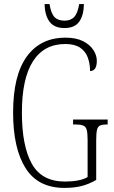

<svg xmlns="http://www.w3.org/2000/svg" viewBox="-20 -908 556 938"><path d="M295 10Q166 10 105 -86.5Q44 -183 44 -358Q44 -540 111 -632Q178 -724 300 -724Q352 -724 385.5 -707Q419 -690 436 -664Q453 -638 453 -611Q453 -561 420 -561Q420 -596 409 -626.5Q398 -657 371.5 -675Q345 -693 299 -693Q195 -693 141 -608.5Q87 -524 87 -358Q87 -195 135.5 -108Q184 -21 298 -21Q332 -21 361 -26.5Q390 -32 408 -43V-225Q408 -258 403.5 -274Q399 -290 385.5 -295Q372 -300 347 -300H337V-324H506V-300H502Q481 -300 469.5 -295Q458 -290 454 -274Q450 -258 450 -223V-29Q416 -9 379.5 0.5Q343 10 295 10ZM295 -771Q245 -771 222 -802Q199 -833 198 -888H222Q229 -843 246 -825Q263 -807 295 -807Q325 -807 342 -824.5Q359 -842 367 -888H390Q389 -833 367 -802Q345 -771 295 -771Z"/></svg>

Font: Noto Serif Bengali ExtraCondensed ExtraLight
Style: Regular
Weight: 200
Width: 2
Designer: Juan Bruce, Universal Thirst, Indian Type Foundry and the Monotype Design Team.
Foundry: Monotype Imaging Inc.
Version: Version 2.003; ttfautohint (v1.8.4.7-5d5b)